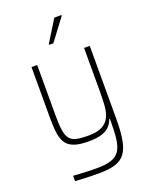

<svg xmlns="http://www.w3.org/2000/svg" viewBox="-170 -822 870 1112"><g transform="rotate(-20 265.5 -266.0)"><path d="M245 202Q218 202 190.5 201.5Q163 201 139 199.5Q115 198 96 197V164Q119 165 143.5 167Q168 169 193 169.5Q218 170 241 170Q297 170 330.5 158.5Q364 147 381 121Q398 95 403.5 52.5Q409 10 409 -52V-73H405Q399 -53 383 -34Q367 -15 335.5 -3.5Q304 8 249 8Q196 8 163.5 -3Q131 -14 114 -37Q97 -60 91 -98Q85 -136 85 -190V-510H120V-195Q120 -140 125.5 -106Q131 -72 145.5 -54Q160 -36 187.5 -30Q215 -24 258 -24Q315 -24 346 -41Q377 -58 390.5 -88.5Q404 -119 406.5 -159.5Q409 -200 409 -246V-510H444V-61Q444 16 435 67.5Q426 119 404 148.5Q382 178 343 190Q304 202 245 202ZM225 -596V-601L307 -734H351V-729L251 -596Z"/></g></svg>

Font: Saira SemiCondensed Thin
Style: Regular
Weight: 250
Width: 4
Designer: Hector Gatti with collaboration of the Omnibus-Type team
Foundry: Omnibus-Type
Version: Version 1.101